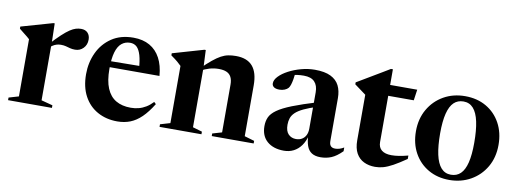

<svg xmlns="http://www.w3.org/2000/svg" viewBox="-52 -872 3141 1166"><g transform="rotate(10 1518.0 -289.0)"><path d="M386.5 -503.5Q413.5 -503.5 428 -487.8Q442.5 -472 442.5 -446.5Q442.5 -414.5 422 -393.5Q401.5 -372.5 371.5 -372.5Q354 -372.5 340.2 -376.2Q326.5 -380 313.2 -383.5Q300 -387 282.5 -387Q268.5 -387 256.2 -383.2Q244 -379.5 232.8 -372.2Q221.5 -365 210 -354L207.5 -377Q245 -418 272 -443Q299 -468 318.8 -481Q338.5 -494 354.8 -498.8Q371 -503.5 386.5 -503.5ZM225 -407V-34.5L295 -16V0H24.5V-16L85.5 -34V-386.5Q79 -393 70.5 -399.8Q62 -406.5 50 -416Q38 -425.5 20 -440V-453L214 -508.5H222.5Z M709.5 -506Q768 -506 809.8 -482.2Q851.5 -458.5 875.5 -413.5Q899.5 -368.5 904.5 -304.5H573.5V-341L838 -344L775 -320.5Q771.5 -375 761.8 -408.2Q752 -441.5 735.8 -456.8Q719.5 -472 694.5 -472Q664.5 -472 642.5 -454Q620.5 -436 609 -397Q597.5 -358 597.5 -294.5Q597.5 -221 617 -174.5Q636.5 -128 674 -106Q711.5 -84 765.5 -84Q791 -84 814.2 -90Q837.5 -96 859.2 -109.2Q881 -122.5 900.5 -143.5L912.5 -132Q880.5 -80 847.8 -48.2Q815 -16.5 778.8 -2.2Q742.5 12 699.5 12Q630.5 12 577 -17.8Q523.5 -47.5 493.5 -103.5Q463.5 -159.5 463.5 -238Q463.5 -310 492 -371Q520.5 -432 575.5 -469Q630.5 -506 709.5 -506Z M1159 -399V-33L1217 -16V0H958.5V-16L1019.5 -34V-386.5Q1011 -395.5 995.8 -408.5Q980.5 -421.5 954 -440V-453L1145.5 -508.5H1154ZM1280.5 -16 1338.5 -33V-327.5Q1338.5 -355.5 1329.2 -373.8Q1320 -392 1301 -400.5Q1282 -409 1252.5 -409Q1222 -409 1194 -400.5Q1166 -392 1143.5 -379L1136.5 -391Q1173 -427 1200.5 -449.5Q1228 -472 1250.2 -484Q1272.5 -496 1294.2 -500.2Q1316 -504.5 1341.5 -504.5Q1410.5 -504.5 1444.2 -465.5Q1478 -426.5 1478 -347.5V-34L1539 -16V0H1280.5Z M1882 -315 1884 -287Q1832.5 -271 1800.2 -255.5Q1768 -240 1751 -223.8Q1734 -207.5 1727.8 -189Q1721.5 -170.5 1721.5 -148Q1721.5 -108.5 1740 -89.8Q1758.5 -71 1787 -71Q1807.5 -71 1823 -80Q1838.5 -89 1847.2 -106Q1856 -123 1856 -147.5V-371.5Q1856 -413 1834.5 -435.8Q1813 -458.5 1768 -458.5Q1747 -458.5 1727 -455.8Q1707 -453 1693.5 -447.5L1715.5 -474.5Q1712.5 -447 1709 -426.5Q1705.5 -406 1701 -392.2Q1696.5 -378.5 1690.5 -370.5Q1682.5 -361 1667.8 -355Q1653 -349 1636 -349Q1613.5 -349 1601.8 -357.2Q1590 -365.5 1590 -380Q1590 -401.5 1611 -423.5Q1632 -445.5 1666.8 -464Q1701.5 -482.5 1743.8 -494Q1786 -505.5 1828.5 -505.5Q1889.5 -505.5 1926 -487.5Q1962.5 -469.5 1978.8 -437Q1995 -404.5 1995 -360V-94.5Q1995 -81 1999.2 -72Q2003.5 -63 2011.8 -59Q2020 -55 2031 -55Q2044 -55 2057.5 -59Q2071 -63 2085 -71.5V-48.5Q2050 -13.5 2019 -0.8Q1988 12 1952.5 12Q1918.5 12 1897.8 -1.5Q1877 -15 1867.5 -42.2Q1858 -69.5 1856.5 -109.5L1861 -107.5Q1852 -69.5 1832.8 -42.8Q1813.5 -16 1786.5 -2.2Q1759.5 11.5 1727 11.5Q1661.5 11.5 1623.2 -21.8Q1585 -55 1585 -115.5Q1585 -146.5 1596 -170.8Q1607 -195 1638 -217.2Q1669 -239.5 1727.8 -262.8Q1786.5 -286 1882 -315Z M2293.5 -142Q2293.5 -108.5 2314.5 -91.8Q2335.5 -75 2375 -75Q2396.5 -75 2420.8 -78.8Q2445 -82.5 2477 -91V-70Q2430.5 -38 2398 -20.2Q2365.5 -2.5 2340.2 4.8Q2315 12 2289 12Q2250 12 2219.8 -2.8Q2189.5 -17.5 2172.2 -48.5Q2155 -79.5 2155 -128V-409L2084.5 -461V-473Q2092 -477.5 2107.2 -486.5Q2122.5 -495.5 2143 -507.8Q2163.5 -520 2187 -534Q2210.5 -548 2235 -562.5Q2259.5 -577 2281.5 -590.5H2293.5V-479ZM2240.5 -427V-494H2460.5L2451 -427Z M2751 -21Q2787 -21 2810.5 -43.8Q2834 -66.5 2845.8 -114Q2857.5 -161.5 2857.5 -236Q2857.5 -314 2846.2 -366.5Q2835 -419 2811.2 -445.8Q2787.5 -472.5 2750.5 -472.5Q2714.5 -472.5 2691 -450Q2667.5 -427.5 2655.5 -380Q2643.5 -332.5 2643.5 -258Q2643.5 -180 2655 -127.2Q2666.5 -74.5 2690.2 -47.8Q2714 -21 2751 -21ZM2746.5 12Q2673.5 12 2617 -20.5Q2560.5 -53 2528.5 -111Q2496.5 -169 2496.5 -245Q2496.5 -321.5 2530.5 -380.5Q2564.5 -439.5 2623 -472.8Q2681.5 -506 2755 -506Q2829 -506 2885.2 -473.5Q2941.5 -441 2973.2 -383Q3005 -325 3005 -249Q3005 -172 2970.8 -113Q2936.5 -54 2877.8 -21Q2819 12 2746.5 12Z"/></g></svg>

Font: Newsreader 60pt SemiBold
Style: Regular
Weight: 600
Designer: Hugues Gentile
Foundry: Production Type
Version: Version 1.003